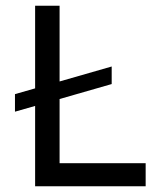

<svg xmlns="http://www.w3.org/2000/svg" viewBox="-20 -647 543 667"><path d="M486 -80V0H102V-279L32 -259V-320L102 -340V-627H187V-364L368 -416V-355L187 -303V-80Z"/></svg>

Font: Blinker
Style: Regular
Weight: 400
Designer: Juergen Huber
Foundry: supertype
Version: Version 1.017;hotconv 1.0.117;makeotfexe 2.5.65602